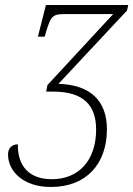

<svg xmlns="http://www.w3.org/2000/svg" viewBox="-20 -734 531 765"><path d="M183 11C324 11 406 -81 406 -219C406 -329 344 -396 213 -400L486 -692L491 -714H163L131 -588H158L163 -605C184 -674 189 -678 247 -678H431L169 -395L164 -369H192C314 -369 363 -313 363 -218C363 -93 292 -20 187 -20C96 -20 50 -72 51 -159C27 -159 12 -143 12 -119C12 -51 73 11 183 11Z"/></svg>

Font: Noto Serif Condensed ExtraLight
Style: Italic
Weight: 200
Width: 3
Italic angle: -12°
Designer: Monotype Design Team
Foundry: Monotype Imaging Inc.
Version: Version 2.013